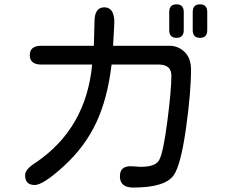

<svg xmlns="http://www.w3.org/2000/svg" viewBox="-20 -804 1040 878"><path d="M409.2 -594.7 412.1 -704.1Q412.1 -770.5 457 -770.5Q502.9 -770.5 502.9 -701.2L497.1 -594.7H754.9Q794.9 -594.7 824.2 -566.4Q853.5 -538.1 853.5 -485.4Q853.5 -379.9 830.1 -214.4Q806.6 -48.8 774.4 -2.9Q735.4 53.7 588.9 53.7Q528.3 53.7 528.3 2Q528.3 -43.9 577.1 -43.9L593.8 -43L623 -41Q691.4 -41 708 -72.3Q726.6 -105.5 745.1 -248.5Q763.7 -391.6 763.7 -458Q763.7 -508.8 706.1 -508.8H490.2Q471.7 -352.5 419.9 -242.7Q368.2 -132.8 272.9 -45.4Q177.7 42 138.7 42Q94.7 42 94.7 -2.9Q94.7 -30.3 143.6 -60.5Q374 -216.8 401.4 -508.8H168.9Q116.2 -508.8 116.2 -551.8Q116.2 -594.7 168.9 -594.7H409.2ZM861.3 -749Q861.3 -784.2 894.5 -784.2Q927.7 -784.2 927.7 -749V-666Q927.7 -630.9 894.5 -630.9Q861.3 -630.9 861.3 -666V-749ZM753.9 -749Q753.9 -784.2 787.1 -784.2Q820.3 -784.2 820.3 -749V-666Q820.3 -630.9 787.1 -630.9Q753.9 -630.9 753.9 -666V-749Z"/></svg>

Font: jf-openhuninn-1.0
Style: Regular
Weight: 400
Designer: [Kosugi Maru]
      Designed by Motoya company      

      [Varela Round]
      Joe Prince(Latin component); Avraham Co
Foundry: justfont CO.,LTD.
Version: 1.0